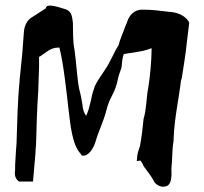

<svg xmlns="http://www.w3.org/2000/svg" viewBox="-20 -669 742 698"><path d="M34 -42C33 -25 41 -15 49 -9H100L109 -113C109 -122 110 -132 111 -143C113 -210 114 -266 119 -337L122 -426V-462C143 -473 160 -496 192 -496H196C211 -436 221 -343 229 -272C236 -219 241 -142 275 -108C276 -104 277 -103 284 -103C304 -104 320 -131 327 -153C339 -195 355 -223 367 -269C379 -316 390 -317 404 -362C408 -380 412 -398 419 -415C421 -419 422 -425 423 -433C423 -441 426 -464 430 -472L433 -473C468 -479 504 -482 531 -494V-486C531 -451 525 -385 519 -350C512 -318 513 -272 502 -237C499 -205 495 -171 489 -139C484 -123 478 -109 478 -90C478 -87 477 -86 477 -83C478 -83 484 -85 488 -85H491C494 -79 500 -73 502 -65C514 -48 530 -30 542 -6C552 6 567 12 580 9C602 6 605 -21 603 -55V-56C607 -87 605 -123 611 -157V-161C614 -241 629 -302 638 -376L641 -386C647 -427 655 -470 659 -513L668 -587C659 -606 635 -621 606 -625L595 -626C563 -630 531 -634 497 -634C467 -634 449 -612 442 -589V-588L435 -572C428 -551 417 -528 411 -505V-504L410 -503C398 -485 391 -466 379 -445C373 -428 335 -380 325 -356C320 -341 315 -330 311 -305C304 -277 301 -264 293 -248C285 -260 282 -267 279 -293C277 -306 274 -323 268 -345C261 -375 258 -438 251 -487C244 -520 246 -558 245 -587C242 -612 239 -626 222 -634C208 -638 151 -660 147 -641V-639L102 -610C99 -608 97 -607 94 -605C80 -596 69 -578 67 -554L61 -475L53 -395C52 -387 51 -380 51 -372V-371C47 -335 46 -301 44 -266L41 -176C41 -160 40 -141 38 -120L35 -69V-59C35 -53 35 -48 34 -42ZM35 -74ZM111 -148ZM245 -591V-592ZM251 -492ZM279 -298ZM325 -361ZM404 -367ZM435 -577Z"/></svg>

Font: Vapor
Style: Lit
Weight: 300
Foundry: Cannot Into Space Fonts
Version: Version 0.179